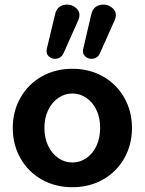

<svg xmlns="http://www.w3.org/2000/svg" viewBox="-20 -797 624 828"><path d="M35.1 -245.4Q35.1 -317.4 68.3 -375.7Q101.4 -434 160 -467.2Q218.7 -500.4 292.1 -500.4Q365.5 -500.4 424.2 -467.2Q482.8 -434 515.9 -375.7Q549.1 -317.4 549.1 -245.4Q549.1 -172.6 515.9 -114.3Q482.8 -56 424.2 -22.8Q365.5 10.4 292.1 10.4Q218.7 10.4 160 -22.8Q101.4 -56 68.3 -114.3Q35.1 -172.6 35.1 -245.4ZM411.9 -245.4Q411.9 -289.3 395.7 -323Q379.5 -356.6 352.2 -375.2Q324.8 -393.8 292.1 -393.8Q259.3 -393.8 232 -375.2Q204.7 -356.6 188.1 -323Q171.5 -289.3 171.5 -245.4Q171.5 -201.5 188.1 -167.4Q204.7 -133.4 232 -114.8Q259.3 -96.3 292.1 -96.3Q324.8 -96.3 352.2 -114.8Q379.5 -133.4 395.7 -167.4Q411.9 -201.5 411.9 -245.4ZM339.1 -587.3 373.8 -736Q382 -769.9 413 -775.8Q444 -781.7 466.2 -761.1Q488.5 -740.6 473.9 -708.5L410.5 -566.3Q401.7 -547.2 381.9 -543.9Q362.2 -540.6 348 -553.3Q333.9 -566 339.1 -587.3ZM182.1 -587.3 217.7 -736Q225.9 -769.9 256.4 -775.8Q287 -781.7 309.3 -761.1Q331.5 -740.6 316.9 -708.5L253.5 -566.3Q244.7 -547.2 224.9 -543.9Q205.2 -540.6 191 -553.3Q176.9 -566 182.1 -587.3Z"/></svg>

Font: SN Pro Thin
Style: Regular
Weight: 200
Designer: Tobias Whetton
Foundry: Supernotes
Version: Version 1.003;Glyphs 3.3 (3324)